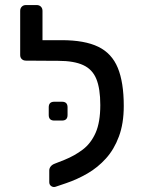

<svg xmlns="http://www.w3.org/2000/svg" viewBox="-20 -730 564 760"><path d="M199.8 9.3Q190.6 12.1 182.8 6.7Q175 1.3 175 -8.9V-55.2Q175 -63.8 180.7 -71.1Q186.3 -78.3 197.1 -82.3L235.5 -97.4Q275.4 -113.5 307.7 -138Q339.9 -162.4 358.5 -204.3Q377 -246.2 377 -314.2Q377 -379 361.4 -417.3Q345.9 -455.5 309.3 -472.3Q272.8 -489.2 210.4 -489.2H179.6Q169.6 -489.2 163.1 -495.6Q156.6 -501.9 156.6 -512.1V-548.4Q156.6 -558.4 163.1 -564.7Q169.6 -571 179.6 -571H223.8Q315.1 -571 368.9 -544.9Q422.7 -518.8 446.3 -461.3Q469.9 -403.9 469.9 -310.6Q469.9 -241.3 450.8 -190Q431.8 -138.6 399.3 -102.7Q366.9 -66.8 326 -43.2Q285.2 -19.6 241.4 -4.8ZM202 -489.2 82.8 -490Q72.6 -490 66.3 -496Q59.9 -501.9 59.9 -512.1V-687.1Q59.9 -697.3 66.3 -703.6Q72.6 -710 82.8 -710H125.3Q135.5 -710 141.9 -703.6Q148.2 -697.3 148.2 -687.1V-571H204.4ZM194.9 -252.8Q172.9 -252.8 172.9 -274.8V-305.3Q172.9 -327.3 194.9 -327.3H225.4Q247.4 -327.3 247.4 -305.3V-274.8Q247.4 -252.8 225.4 -252.8Z"/></svg>

Font: Rubik Light
Style: Regular
Weight: 300
Designer: Hubert and Fischer
Foundry: Hubert and Fischer
Version: Version 2.300;gftools[0.9.30]